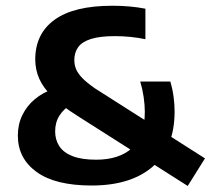

<svg xmlns="http://www.w3.org/2000/svg" viewBox="-20 -622 715 651"><path d="M616.5 8.5 242 -229.5Q189 -263 157.8 -293.8Q126.5 -324.5 113 -355.2Q99.5 -386 99.5 -420.5Q99.5 -507.5 165 -555Q230.5 -602.5 361 -602.5Q392.5 -602.5 420 -600Q447.5 -597.5 473 -592.5V-489Q450 -494 423.2 -496.8Q396.5 -499.5 370.5 -499.5Q319 -499.5 288.8 -490Q258.5 -480.5 245.2 -462.2Q232 -444 232 -418.5Q232 -401.5 238.2 -387Q244.5 -372.5 259.2 -357.2Q274 -342 301 -323L675 -85ZM290.5 7Q167.5 7 104 -39Q40.5 -85 40.5 -162.5Q40.5 -200.5 55.8 -231.8Q71 -263 98.2 -285.8Q125.5 -308.5 161.5 -320.5L225 -271Q196 -253 181.5 -230Q167 -207 167 -176.5Q167 -148 181.2 -126.2Q195.5 -104.5 226.2 -92.5Q257 -80.5 306 -80.5Q383.5 -80.5 427.2 -119.5Q471 -158.5 471 -243Q471 -266.5 467 -293.5Q463 -320.5 455.5 -345.5H557.5Q565 -320.5 568.5 -294.2Q572 -268 572 -244Q572 -121.5 498 -57.2Q424 7 290.5 7Z"/></svg>

Font: Encode Sans SC Condensed Thin SemiBold
Style: Regular
Weight: 600
Version: Version 3.002